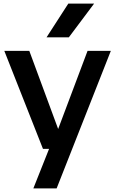

<svg xmlns="http://www.w3.org/2000/svg" viewBox="-20 -828 641 1068"><path d="M219 0 4 -545H143L303.5 -110.5L467 -545H596.5L295 220H165.5L253 0ZM239 -620.5 360 -808H503.5L363 -620.5Z"/></svg>

Font: Encode Sans Semi Expanded SemiBold
Style: Regular
Weight: 600
Width: 6
Designer: Multiple Designers
Foundry: Impallari Type
Version: Version 3.000; ttfautohint (v1.8.3) -l 8 -r 50 -G 200 -x 14 